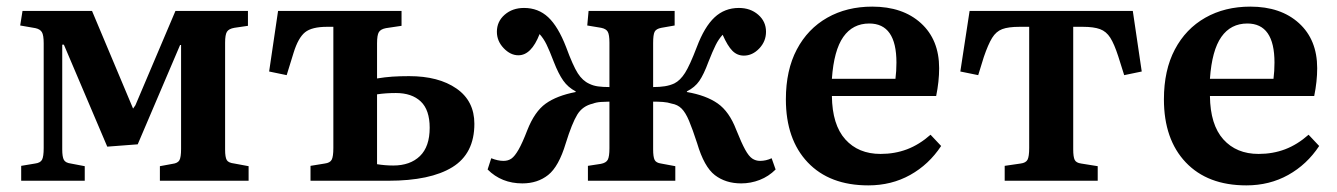

<svg xmlns="http://www.w3.org/2000/svg" viewBox="-20 -546 4038 580"><path d="M44 0V-45L86 -52Q102 -54 107 -63.5Q112 -73 112 -99V-415Q112 -440 106.5 -449Q101 -458 87 -461L41 -469L48 -513H258L382 -218L389 -228L510 -513H729V-468L688 -462Q671 -459 665.5 -450Q660 -441 660 -417V-94Q660 -71 665 -62.5Q670 -54 688 -52L731 -44V0H463V-44L501 -51Q517 -53 522 -62Q527 -71 527 -96V-410H524L396 -110L304 -103L173 -411H168V-95Q168 -72 173 -63Q178 -54 194 -52L236 -44V0Z M918 0V-45L961 -52Q977 -54 982 -63.5Q987 -73 987 -99V-465H968Q922 -465 901.5 -448.5Q881 -432 867 -387L846 -319L793 -330L820 -513H1193V-468L1146 -461Q1130 -458 1124.5 -449Q1119 -440 1119 -415V-309Q1143 -313 1165.5 -314.5Q1188 -316 1216 -316Q1305 -316 1359 -278.5Q1413 -241 1413 -172Q1413 -82 1346.5 -41Q1280 0 1153 0ZM1168 -46Q1219 -46 1248.5 -74.5Q1278 -103 1278 -160Q1278 -214 1251 -239.5Q1224 -265 1176 -265Q1145 -265 1119 -261V-50Q1143 -46 1168 -46Z M1558 8Q1495 8 1453 -34L1464 -68Q1484 -60 1501 -60Q1515 -60 1525 -67Q1535 -74 1546.5 -94Q1558 -114 1573 -153Q1595 -209 1628.5 -233Q1662 -257 1719 -268V-270Q1696 -282 1681.5 -302.5Q1667 -323 1653 -359Q1640 -393 1631 -411.5Q1622 -430 1610 -443Q1585 -379 1546 -379Q1522 -379 1501.5 -400.5Q1481 -422 1481 -450Q1481 -481 1504.5 -501.5Q1528 -522 1563 -522Q1606 -522 1636 -494Q1666 -466 1690 -404Q1711 -347 1725.5 -324.5Q1740 -302 1760 -293Q1772 -287 1786.5 -285Q1801 -283 1821 -283V-417Q1821 -441 1816 -450Q1811 -459 1796 -462L1754 -469L1758 -513H2018V-469L1978 -462Q1962 -459 1957.5 -450Q1953 -441 1953 -416V-283Q1973 -283 1988.5 -285.5Q2004 -288 2017 -294Q2035 -303 2049.5 -326Q2064 -349 2085 -404Q2108 -465 2138.5 -493.5Q2169 -522 2212 -522Q2247 -522 2270.5 -501.5Q2294 -481 2294 -450Q2294 -421 2273.5 -399.5Q2253 -378 2227 -378Q2207 -378 2192.5 -392.5Q2178 -407 2163 -441Q2151 -428 2142 -410Q2133 -392 2120 -359Q2106 -321 2092.5 -301.5Q2079 -282 2055 -270V-268Q2113 -258 2148 -233.5Q2183 -209 2204 -154Q2220 -114 2231 -94Q2242 -74 2252.5 -67Q2263 -60 2276 -60Q2294 -60 2311 -68L2323 -34Q2302 -13 2275 -2.5Q2248 8 2219 8Q2172 8 2139.5 -17Q2107 -42 2086 -113Q2072 -156 2061.5 -181Q2051 -206 2039 -218Q2027 -230 2009 -233Q1997 -237 1982.5 -238Q1968 -239 1953 -239V-95Q1953 -72 1957.5 -63Q1962 -54 1977 -52L2020 -44V0H1756V-45L1795 -51Q1811 -54 1816 -63.5Q1821 -73 1821 -98V-239Q1810 -239 1795.5 -238Q1781 -237 1771 -233Q1740 -226 1724 -200Q1708 -174 1689 -113Q1668 -43 1636 -17.5Q1604 8 1558 8Z M2603 14Q2486 14 2420 -55.5Q2354 -125 2354 -246Q2354 -334 2387 -396.5Q2420 -459 2479 -492.5Q2538 -526 2615 -526Q2707 -526 2762 -476Q2817 -426 2817 -340Q2817 -300 2808 -256H2493Q2494 -169 2533.5 -125Q2573 -81 2640 -81Q2683 -81 2720 -95Q2757 -109 2791 -139L2823 -105Q2786 -49 2729.5 -17.5Q2673 14 2603 14ZM2493 -308H2685Q2688 -331 2688 -357Q2688 -475 2606 -475Q2556 -475 2527.5 -434.5Q2499 -394 2493 -308Z M3015 0V-45L3063 -52Q3079 -54 3084 -63.5Q3089 -73 3089 -99V-465H3060Q3026 -465 3007.5 -458Q2989 -451 2977 -431.5Q2965 -412 2952 -374L2935 -319L2881 -330L2909 -513H3402L3429 -330L3376 -319L3358 -376Q3346 -413 3334 -432Q3322 -451 3303 -458Q3284 -465 3251 -465H3222V-95Q3222 -72 3226.5 -63Q3231 -54 3246 -52L3296 -44V0Z M3745 14Q3628 14 3562 -55.5Q3496 -125 3496 -246Q3496 -334 3529 -396.5Q3562 -459 3621 -492.5Q3680 -526 3757 -526Q3849 -526 3904 -476Q3959 -426 3959 -340Q3959 -300 3950 -256H3635Q3636 -169 3675.5 -125Q3715 -81 3782 -81Q3825 -81 3862 -95Q3899 -109 3933 -139L3965 -105Q3928 -49 3871.5 -17.5Q3815 14 3745 14ZM3635 -308H3827Q3830 -331 3830 -357Q3830 -475 3748 -475Q3698 -475 3669.5 -434.5Q3641 -394 3635 -308Z"/></svg>

Font: Literata 36pt SemiBold
Style: Regular
Weight: 600
Designer: Latin by Veronika Burian and Jose Scaglione. Greek by Irene Vlachou. Cyrillic by Vera Evstafieva.
Foundry: TypeTogether
Version: Version 3.002